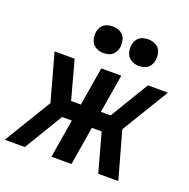

<svg xmlns="http://www.w3.org/2000/svg" viewBox="-149 -889 1003 1017"><g transform="rotate(20 352.0 -380.0)"><path d="M-16 0H97L228 -217H283L247 0H360L396 -217H451L511 0H624L550 -265L711 -530H598L467 -313H412L448 -530H335L299 -313H244L185 -530H72L145 -265ZM517 -610Q533 -610 550 -615.5Q567 -621 577.5 -636Q588 -651 591 -667Q595 -691 588.5 -714Q582 -737 561.5 -748.5Q541 -760 517 -760Q501 -760 484 -754.5Q467 -749 456.5 -734.5Q446 -720 443 -703Q439 -679 446 -656.5Q453 -634 473 -622Q493 -610 517 -610ZM317 -610Q333 -610 350 -615.5Q367 -621 377.5 -636Q388 -651 391 -667Q395 -691 388.5 -714Q382 -737 361.5 -748.5Q341 -760 317 -760Q301 -760 284 -754.5Q267 -749 256.5 -734.5Q246 -720 243 -703Q239 -679 246 -656.5Q253 -634 273 -622Q293 -610 317 -610Z"/></g></svg>

Font: Iosevka Sparkle SmBdObl
Style: Regular
Weight: 600
Italic angle: -9°
Designer: Belleve Invis
Foundry: Belleve Invis
Version: Version 4.5.0; ttfautohint (v1.8.3)